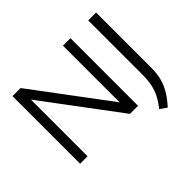

<svg xmlns="http://www.w3.org/2000/svg" viewBox="-188 -1027 1486 1486"><g transform="rotate(-45 554.5 -284.0)"><path d="M97 0V-740H185.5L670 -92.5H649.5V-740H731.5V0H643L158.5 -647.5H179V0ZM884 172.5 828.5 133.5Q862.5 92 884 51Q905.5 10 915.8 -37.2Q926 -84.5 926 -145V-740H1012V-134Q1012 -73.5 999 -22.8Q986 28 957.8 75.2Q929.5 122.5 884 172.5Z"/></g></svg>

Font: Encode Sans SC Expanded
Style: Regular
Weight: 400
Width: 7
Designer: Multiple Designers
Foundry: Impallari Type
Version: Version 3.002